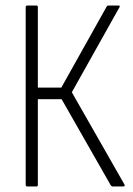

<svg xmlns="http://www.w3.org/2000/svg" viewBox="-20 -675 480 695"><path d="M79 0Q73 0 73 -6V-649Q73 -655 79 -655H112Q117 -655 117 -649V-358H202L366 -651Q368 -654 369.5 -654.5Q371 -655 373 -655H410Q413 -655 413.5 -653Q414 -651 412 -648L240 -341L430 -8Q432 -5 431 -2.5Q430 0 427 0H388Q386 0 384.5 -1Q383 -2 381 -4L203 -316H117V-6Q117 0 112 0Z"/></svg>

Font: Sofia Sans Condensed Light
Style: Regular
Weight: 300
Designer: Botio Nikoltchev, Ani Petrova
Foundry: lettersoup
Version: Version 4.101